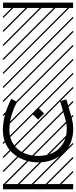

<svg xmlns="http://www.w3.org/2000/svg" viewBox="-23 -990 577 1453"><path d="M432.1 -224.6 479 -238.3 516.6 -108.4Q531.2 -58.1 531.2 -15.1Q531.2 34.2 516.6 76.2Q502 118.2 476.8 147.7Q451.7 177.2 417.7 198Q383.8 218.8 345.7 228.8Q307.6 238.8 266.6 238.8Q226.1 238.8 187.3 229Q148.4 219.2 114.3 199Q80.1 178.7 54.4 150.1Q28.8 121.6 13.9 81.5Q-1 41.5 -1 -4.9Q-1 -121.1 63 -241.7L106 -218.3Q47.9 -109.4 47.9 -4.9Q47.9 56.2 78.6 101.3Q109.4 146.5 158.2 168.2Q207 189.9 266.6 189.9Q325.7 189.9 373.5 168.2Q421.4 146.5 451.9 99.1Q482.4 51.8 482.4 -15.1Q482.4 -50.8 469.7 -94.7ZM0 402.8H530.3V442.9H0ZM0 -970.2H530.3V-930.2H0ZM526.9 410.6 533.7 417.5 525.4 425.8 518.6 418.9ZM526.9 304.7 533.7 311.5 419.4 425.8 412.6 418.9ZM526.9 198.7 533.7 205.6 313.5 425.8 306.6 418.9ZM526.9 92.3 533.7 99.1 207.5 425.8 200.7 418.9ZM526.9 -13.2 533.7 -6.3 101.6 425.8 94.7 418.9ZM526.9 -119.1 533.7 -112.3 3.4 418 -3.4 411.1ZM526.9 -225.6 533.7 -218.8 3.4 311.5 -3.4 304.7ZM526.9 -331.5 533.7 -324.7 3.4 205.6 -3.4 198.7ZM526.9 -438 533.7 -431.2 3.4 99.1 -3.4 92.3ZM526.9 -543.5 533.7 -536.6 3.4 -6.3 -3.4 -13.2ZM526.9 -649.4 533.7 -642.6 3.4 -112.3 -3.4 -119.1ZM526.9 -755.9 533.7 -749 3.4 -218.8 -3.4 -225.6ZM526.9 -861.8 533.7 -855 3.4 -324.7 -3.4 -331.5ZM516.6 -958 523.4 -951.2 3.4 -431.2 -3.4 -438ZM411.1 -958 418 -951.2 3.4 -536.6 -3.4 -543.5ZM305.2 -958 312 -951.2 3.4 -642.6 -3.4 -649.4ZM198.7 -958 205.6 -951.2 3.4 -749 -3.4 -755.9ZM92.3 -958 99.1 -951.2 3.4 -855 -3.4 -861.8ZM219.2 -130.4 265.1 -176.3 311 -130.4 265.1 -85Z"/></svg>

Font: AzarMehrMSRS3
Style: Regular
Weight: 1
Designer: Amin Abedi
Version: Version 1.00